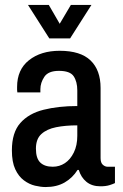

<svg xmlns="http://www.w3.org/2000/svg" viewBox="-20 -743 496 775"><path d="M164 12Q145 12 121.5 6.5Q98 1 76.5 -15Q55 -31 41.5 -60Q28 -89 28 -136Q28 -208 62 -246.5Q96 -285 156 -300Q216 -315 292 -315V-378Q292 -413 277.5 -435Q263 -457 218 -457Q175 -457 159 -433Q143 -409 143 -383V-370H50Q49 -375 49 -380Q49 -385 49 -392Q49 -462 97 -500Q145 -538 221 -538Q305 -538 345.5 -499Q386 -460 386 -388V-105Q386 -86 395 -78Q404 -70 414 -70H444V-4Q436 0 421.5 4.5Q407 9 385 9Q351 9 329 -9Q307 -27 298 -57H293Q273 -25 241 -6.5Q209 12 164 12ZM193 -70Q220 -70 242 -84.5Q264 -99 278 -127.5Q292 -156 292 -195V-237Q244 -237 206.5 -229.5Q169 -222 147 -202Q125 -182 125 -143Q125 -104 142.5 -87Q160 -70 193 -70ZM179 -588 93 -723H177L221 -647L266 -723H349L263 -588Z"/></svg>

Font: Archivo Narrow Medium
Style: Regular
Weight: 500
Designer: Hector Gatti
Foundry: Omnibus-Type
Version: Version 3.002